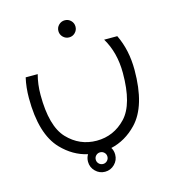

<svg xmlns="http://www.w3.org/2000/svg" viewBox="-135 -732 1031 1166"><g transform="rotate(-15 381.0 -149.0)"><path d="M380.9 -517.6Q358.9 -517.6 343 -533.4Q327.1 -549.3 327.1 -571.3Q327.1 -593.8 343 -609.4Q358.9 -625 380.9 -625Q403.3 -625 418.9 -609.4Q434.6 -593.8 434.6 -571.3Q434.6 -549.3 418.9 -533.4Q403.3 -517.6 380.9 -517.6ZM380.9 278.3Q396 278.3 406.7 267.6Q417.5 256.8 417.5 241.7Q417.5 226.1 406.7 215.6Q396 205.1 380.9 205.1Q365.7 205.1 355 215.6Q344.2 226.1 344.2 241.7Q344.2 256.8 355 267.6Q365.7 278.3 380.9 278.3ZM307.6 197.3Q216.3 176.8 146 103.5Q48.8 2.4 48.8 -224.6Q48.8 -292 62.5 -351.6H138.2Q122.1 -292.5 122.1 -224.6Q122.1 -27.8 197.8 52Q273.4 131.8 380.9 131.8Q488.3 131.8 564 52Q639.6 -27.8 639.6 -224.6Q639.6 -353.5 582 -449.2H664.6Q712.9 -349.6 712.9 -224.6Q712.9 2.4 615.7 103.5Q545.4 176.8 454.1 197.3Q466.3 216.8 466.3 241.7Q466.3 276.9 441.2 302Q416 327.1 380.9 327.1Q345.7 327.1 320.6 302Q295.4 276.9 295.4 241.7Q295.4 216.8 307.6 197.3Z"/></g></svg>

Font: Catrinity
Style: Regular
Weight: 400
Designer: Alexander Lange
Foundry: High-Logic / Made with FontCreator
Version: Version 2.090;May 20, 2024;FontCreator 15.0.0.2974 64-bit